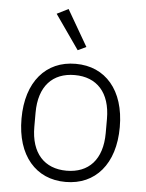

<svg xmlns="http://www.w3.org/2000/svg" viewBox="-55 -812 659 868"><g transform="rotate(5 275.0 -378.0)"><path d="M275 12C207 12 152 -13 113 -59C74 -105 52 -172 52 -256C52 -340 74 -407 113 -453C152 -499 207 -524 275 -524C343 -524 398 -499 437 -453C476 -407 498 -340 498 -256C498 -172 476 -105 437 -59C398 -13 343 12 275 12ZM275 -39C375 -39 437 -103 437 -224V-288C437 -408 375 -473 275 -473C175 -473 113 -409 113 -288V-224C113 -104 175 -39 275 -39ZM169 -742 221 -768 316 -604 278 -586Z"/></g></svg>

Font: Plexus Sans Light
Style: Regular
Weight: 300
Version: Version 2.001;PS 002.001;hotconv 1.0.70;makeotf.lib2.5.58329